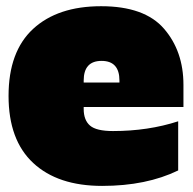

<svg xmlns="http://www.w3.org/2000/svg" viewBox="-20 -590 628 624"><path d="M368.2 -328.1Q368.2 -392.1 310.1 -392.1Q252 -392.1 252 -328.1V-321.8H368.2ZM559.1 -36.1Q455.6 14.2 312 14.2Q168 14.2 87.9 -60.3Q7.8 -134.8 7.8 -278.3Q7.8 -422.4 87.6 -496.1Q167.5 -569.8 308.6 -569.8Q449.7 -569.8 512.9 -496.8Q576.2 -423.8 576.2 -314V-242.2H252V-235.8Q252 -199.7 272.5 -181.9Q293 -164.1 347.2 -164.1Q461.4 -164.1 559.1 -195.8Z"/></svg>

Font: AlfaSlabOne-Regular
Style: Regular
Weight: 400
Designer: JM Sole
Foundry: JM Sole
Version: Version 1.001